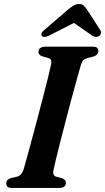

<svg xmlns="http://www.w3.org/2000/svg" viewBox="-20 -931 521 951"><path d="M245 -88.5Q238.5 -60.5 261 -55L286 -48.5Q306.5 -41.5 306.5 -26Q306.5 0 271.5 0H41Q23 0 17 -6.2Q11 -12.5 11 -22.5Q11 -33 17.8 -39.8Q24.5 -46.5 35.5 -49.5L63 -55.5Q87 -61 97 -92Q103 -113 114 -153Q125 -193 138.8 -244Q152.5 -295 167 -350Q181.5 -405 194.8 -456.2Q208 -507.5 218.2 -548.2Q228.5 -589 233 -611.5Q236 -625 232.8 -633Q229.5 -641 217 -644.5L191 -651.5Q170.5 -658 170.5 -674Q170.5 -700 209 -700H437.5Q455 -700 461 -694Q467 -688 467 -678Q467 -658.5 441 -650.5L412.5 -643Q399 -639.5 392.5 -633Q386 -626.5 381 -610.5Q374 -587 362 -543.5Q350 -500 335.2 -445.5Q320.5 -391 305.8 -334Q291 -277 278 -226Q265 -175 256.2 -138.2Q247.5 -101.5 245 -88.5ZM223.5 -755Q197.5 -742.5 187.5 -752.5Q183.5 -756.5 185.2 -764.5Q187 -772.5 198.5 -781.5L318.5 -885Q333.5 -896.5 345.2 -903.8Q357 -911 371.5 -911Q386 -911 393.8 -903.8Q401.5 -896.5 410 -885L477 -781.5Q483 -772.5 480 -764.5Q477 -756.5 470.5 -752.5Q454.5 -742.5 436 -755L346.5 -817.5Z"/></svg>

Font: Fraunces 9pt S000 SemiBold
Style: Italic
Weight: 600
Italic angle: -16°
Version: Version 1.000; ttfautohint (v1.8.3)